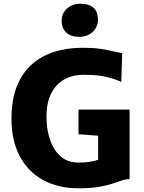

<svg xmlns="http://www.w3.org/2000/svg" viewBox="-20 -1009 776 1037"><path d="M42 -368Q42 -471 71.5 -544Q101 -617 153.5 -662.8Q206 -708.5 275.8 -729.8Q345.5 -751 426 -751Q480.5 -751 517.5 -745.8Q554.5 -740.5 583 -733.8Q611.5 -727 640 -722L635 -566Q606 -581 557.2 -593Q508.5 -605 434 -605Q369.5 -605 324.2 -578.2Q279 -551.5 255 -501.2Q231 -451 231 -381Q231 -309 250.8 -252.5Q270.5 -196 308.5 -163.5Q346.5 -131 402 -131Q441 -131 466.5 -135.2Q492 -139.5 510 -146V-276L404 -284V-417H680V-42Q658.5 -41.5 636 -33.8Q613.5 -26 584 -16.2Q554.5 -6.5 511.5 0.8Q468.5 8 405 8Q294.5 8 213 -36.5Q131.5 -81 86.8 -165.2Q42 -249.5 42 -368ZM407 -810Q363.5 -810 338.2 -833Q313 -856 313 -897Q313 -937.5 342.5 -963.2Q372 -989 416 -989Q460.5 -989 484.8 -967.2Q509 -945.5 509 -904Q509 -863 480.5 -836.5Q452 -810 407 -810Z"/></svg>

Font: Koeln Type Sans ExtraBold
Style: Regular
Weight: 800
Designer: Eben Sorkin
Foundry: Eben Sorkin
Version: Version 2.001